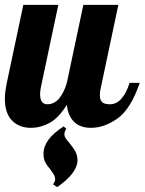

<svg xmlns="http://www.w3.org/2000/svg" viewBox="-28 -520 595 790"><path d="M21.5 -24C41.2 -4 67 6 99 6C125 6 150.5 -0.7 175.5 -14C200.5 -27.3 224.3 -52.3 247 -89C250.3 -57.7 260.5 -34 277.5 -18C294.5 -2 317.3 6 346 6C382.7 6 419.2 -6.8 455.5 -32.5C491.8 -58.2 522.3 -107 547 -179H505C497 -152.3 486.2 -131 472.5 -115C458.8 -99 442.7 -91 424 -91C409.3 -91 398.8 -93.8 392.5 -99.5C386.2 -105.2 383 -114.7 383 -128C383 -139.3 384.3 -150 387 -160L459 -500H315L247 -179C239 -151.7 228.3 -130.2 215 -114.5C201.7 -98.8 185.7 -91 167 -91C147 -91 137 -104.7 137 -132C137 -140.7 138 -150 140 -160L212 -500H68L0 -179C-5.3 -152.3 -8 -130.7 -8 -114C-8 -74 1.8 -44 21.5 -24ZM190 238 207 250C261 212.7 289 176.7 291 142C291 127.3 288.2 114.7 282.5 104C276.8 93.3 268.7 81.7 258 69C250.7 60.3 245.3 53.5 242 48.5C238.7 43.5 237 38 237 32C237 24.7 239.7 17.3 245 10L234 0C178.7 35.3 151 72.7 151 112C151 126.7 153.3 138.5 158 147.5C162.7 156.5 169.7 166.3 179 177C185.7 186.3 190.7 193.8 194 199.5C197.3 205.2 199 211.7 199 219C199 224.3 196 230.7 190 238Z"/></svg>

Font: DonutKreme
Style: Regular
Weight: 400
Designer: Impallari Type
Foundry: Impallari Type
Version: Version 2.100